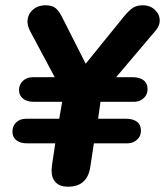

<svg xmlns="http://www.w3.org/2000/svg" viewBox="-20 -698 624 726"><path d="M175 -54Q175 -60 177 -76L189 -156H83Q56 -156 41.5 -168Q27 -180 27 -200Q27 -222 41.5 -235.5Q56 -249 78 -249H204L215 -313H108Q82 -313 67 -325Q52 -337 52 -357Q52 -379 67 -392.5Q82 -406 103 -406H187L93 -582Q84 -600 84 -616Q84 -642 103 -660Q122 -678 153 -678Q177 -678 190.5 -667Q204 -656 218 -627L304 -457L449 -636Q469 -660 483.5 -669Q498 -678 520 -678Q548 -678 566 -660.5Q584 -643 584 -620Q584 -601 569 -583L419 -406H482Q508 -406 523 -394.5Q538 -383 538 -361Q538 -340 523 -326.5Q508 -313 487 -313H360L351 -249H457Q483 -249 498 -237.5Q513 -226 513 -204Q513 -183 498 -169.5Q483 -156 462 -156H335L321 -64Q309 8 237 8Q207 8 191 -8Q175 -24 175 -54Z"/></svg>

Font: SN Pro Bold
Style: Bold Italic
Weight: 700
Italic angle: -9°
Designer: Tobias Whetton
Foundry: Supernotes
Version: Version 1.003